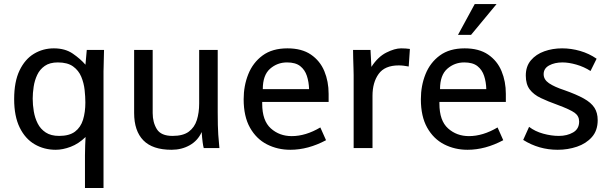

<svg xmlns="http://www.w3.org/2000/svg" viewBox="-20 -725 2992 940"><path d="M396 195.3V35.2Q396 13.2 397 -13.7Q397.9 -40.5 398.9 -54.2Q364.7 -21 325.9 -6.3Q287.1 8.3 252.9 8.3Q195.8 8.3 149.7 -18.6Q103.5 -45.4 76.4 -100.6Q49.3 -155.8 49.3 -239.7Q49.3 -325.2 75.7 -380.1Q102.1 -435.1 146.2 -461.7Q190.4 -488.3 243.7 -488.3Q298.8 -488.3 336.2 -462.6Q373.5 -437 398.4 -408.2L404.8 -480.5H489.3Q489.3 -474.6 488.8 -459.5Q488.3 -444.3 488 -426.5Q487.8 -408.7 487.3 -394.8Q486.8 -380.9 486.8 -377V195.3ZM269.5 -59.6Q319.3 -59.6 347.2 -80.6Q375 -101.6 386.5 -138.7Q397.9 -175.8 397.9 -223.1Q397.9 -251 394.3 -284.7Q390.6 -318.4 377.9 -349.1Q365.2 -379.9 337.9 -399.7Q310.5 -419.4 263.2 -419.4Q223.6 -419.4 199.2 -402.3Q174.8 -385.3 162.1 -358.2Q149.4 -331.1 144.8 -300.3Q140.1 -269.5 140.1 -242.2Q140.1 -211.4 145.5 -179.4Q150.9 -147.5 164.6 -120.4Q178.2 -93.3 203.9 -76.4Q229.5 -59.6 269.5 -59.6Z M819.8 8.3Q727.1 8.3 681.9 -37.8Q636.7 -84 636.7 -171.9V-480.5H727.5V-171.4Q727.5 -125.5 748 -92.5Q768.6 -59.6 824.7 -59.6Q876.5 -59.6 904.5 -80.6Q932.6 -101.6 943.8 -137.5Q955.1 -173.3 955.1 -218.3V-480.5H1045.9V-175.8Q1045.9 -105.5 1048.6 -65.9Q1051.3 -26.4 1054.2 0H977.5Q974.6 -9.8 972.2 -28.1Q969.7 -46.4 967.3 -78.6Q948.7 -36.6 909.2 -14.2Q869.6 8.3 819.8 8.3Z M1401.4 8.3Q1338.9 8.3 1286.9 -18.3Q1234.9 -44.9 1203.9 -99.9Q1172.9 -154.8 1172.9 -239.3Q1172.9 -305.2 1195.6 -361.8Q1218.3 -418.5 1265.6 -453.4Q1313 -488.3 1387.2 -488.3Q1457.5 -488.3 1502.2 -457.8Q1546.9 -427.2 1567.9 -376.7Q1588.9 -326.2 1588.9 -265.6V-226.1H1263.7V-217.3Q1263.7 -134.3 1305.9 -96.4Q1348.1 -58.6 1408.2 -58.6Q1476.6 -58.6 1548.3 -101.1L1576.2 -38.6Q1488.3 8.3 1401.4 8.3ZM1266.6 -288.6H1493.2Q1492.2 -323.7 1482.4 -353.5Q1472.7 -383.3 1449.7 -401.4Q1426.8 -419.4 1385.3 -419.4Q1337.4 -419.4 1302 -388.2Q1266.6 -356.9 1266.6 -288.6Z M1711.4 0V-357.4Q1711.4 -365.7 1710.7 -389.4Q1710 -413.1 1709.2 -439.5Q1708.5 -465.8 1708.5 -480.5H1793.9L1798.3 -397.5Q1830.1 -446.8 1871.3 -467.5Q1912.6 -488.3 1943.8 -488.3Q1966.3 -488.3 1986.8 -485.4L1981 -399.4Q1967.8 -401.9 1956.1 -403.3Q1944.3 -404.8 1932.1 -404.8Q1863.8 -404.8 1833.7 -363Q1803.7 -321.3 1803.7 -255.9V0Z M2269 8.3Q2206.5 8.3 2154.5 -18.3Q2102.5 -44.9 2071.5 -99.9Q2040.5 -154.8 2040.5 -239.3Q2040.5 -305.2 2063.2 -361.8Q2085.9 -418.5 2133.3 -453.4Q2180.7 -488.3 2254.9 -488.3Q2325.2 -488.3 2369.9 -457.8Q2414.6 -427.2 2435.5 -376.7Q2456.5 -326.2 2456.5 -265.6V-226.1H2131.3V-217.3Q2131.3 -134.3 2173.6 -96.4Q2215.8 -58.6 2275.9 -58.6Q2344.2 -58.6 2416 -101.1L2443.8 -38.6Q2356 8.3 2269 8.3ZM2134.3 -288.6H2360.8Q2359.9 -323.7 2350.1 -353.5Q2340.3 -383.3 2317.4 -401.4Q2294.4 -419.4 2252.9 -419.4Q2205.1 -419.4 2169.7 -388.2Q2134.3 -356.9 2134.3 -288.6ZM2222.2 -554.2 2304.2 -705.1H2411.1L2286.1 -554.2Z M2710.4 8.3Q2618.2 8.3 2541.5 -40L2570.3 -104Q2599.6 -81.5 2639.4 -70.6Q2679.2 -59.6 2716.3 -59.6Q2756.3 -59.6 2785.9 -76.7Q2815.4 -93.8 2815.4 -129.9Q2815.4 -156.7 2793.7 -172.6Q2772 -188.5 2709 -211.9Q2662.6 -228.5 2627.7 -245.1Q2592.8 -261.7 2573.5 -287.1Q2554.2 -312.5 2554.2 -355Q2554.2 -400.4 2579.3 -429.9Q2604.5 -459.5 2645 -473.9Q2685.5 -488.3 2731.9 -488.3Q2776.4 -488.3 2820.3 -475.6Q2864.3 -462.9 2900.9 -437.5L2871.1 -377.4Q2839.4 -397.9 2801.8 -408.7Q2764.2 -419.4 2733.9 -419.4Q2695.8 -419.4 2668.7 -404.8Q2641.6 -390.1 2641.6 -361.8Q2641.6 -335.4 2667.7 -317.6Q2693.8 -299.8 2742.7 -283.7Q2802.2 -262.7 2838.1 -242.7Q2874 -222.7 2890.1 -197.8Q2906.2 -172.9 2906.2 -136.7Q2906.2 -85.9 2877.9 -54Q2849.6 -22 2804.7 -6.8Q2759.8 8.3 2710.4 8.3Z"/></svg>

Font: Shanti
Style: Regular
Weight: 400
Designer: Vernon Adams
Foundry: Vernon Adams
Version: Version 1.100; ttfautohint (v1.8.4)